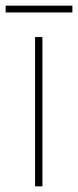

<svg xmlns="http://www.w3.org/2000/svg" viewBox="-41 -659 276 679"><path d="M109 0H83V-528H109ZM215 -639V-615H-21V-639Z"/></svg>

Font: Noto Sans Khmer UI SemiCondensed Thin
Style: Regular
Weight: 100
Width: 4
Designer: Danh Hong and the Monotype Design Team
Foundry: Monotype Imaging Inc.
Version: Version 2.002; ttfautohint (v1.8.4.7-5d5b)